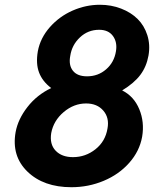

<svg xmlns="http://www.w3.org/2000/svg" viewBox="-20 -763 680 798"><path d="M395 -743.2Q442.4 -743.2 483.4 -727.3Q524.4 -711.4 552 -684.1Q579.6 -656.7 592.3 -616.9Q605 -577.1 597.2 -532.2Q588.9 -485.8 563.2 -451.7Q537.6 -417.5 487.8 -387.2Q536.6 -362.8 558.8 -309.3Q581.1 -255.9 570.8 -194.8Q560.1 -134.8 517.3 -86.4Q474.6 -38.1 411.1 -11.5Q347.7 15.1 276.9 15.1Q161.1 15.1 94.2 -49.6Q27.3 -114.3 44.9 -213.9Q54.7 -267.6 94 -318.1Q133.3 -368.7 192.9 -397Q156.2 -424.8 142.3 -461.7Q128.4 -498.5 137.2 -549.8Q147.5 -605 187 -649.9Q226.6 -694.8 281.7 -719Q336.9 -743.2 395 -743.2ZM392.1 -639.2Q345.7 -639.2 312.3 -607.7Q278.8 -576.2 272 -530.8Q264.6 -492.2 283 -469Q301.3 -445.8 341.8 -445.8Q387.7 -445.8 421.1 -474.9Q454.6 -503.9 461.9 -549.8Q468.3 -587.4 449.5 -613.3Q430.7 -639.2 392.1 -639.2ZM337.9 -333Q287.1 -333 244.9 -297.4Q202.6 -261.7 192.9 -210Q185.5 -163.6 211.2 -136.7Q236.8 -109.9 283.2 -109.9Q335.4 -109.9 376.7 -142.6Q418 -175.3 426.8 -229Q435.1 -273.4 409.4 -303.2Q383.8 -333 337.9 -333Z"/></svg>

Font: Stilu SemiBold
Style: Italic
Weight: 600
Italic angle: -10°
Designer: Genilson Lima Santos
Foundry: Genilson Lima Santos
Version: Version 1.200;PS 001.200;hotconv 1.0.88;makeotf.lib2.5.64775